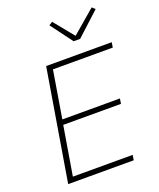

<svg xmlns="http://www.w3.org/2000/svg" viewBox="-167 -1031 934 1131"><g transform="rotate(-20 300.0 -465.5)"><path d="M61 0 177 -698H588L583 -666H208L159 -370H520L515 -338H153L102 -32H477L472 0ZM379 -780 277 -917 299 -931 401 -806 547 -931 566 -914 420 -780Z"/></g></svg>

Font: IBM Plex Mono ExtraLight
Style: Italic
Weight: 200
Italic angle: -9°
Monospace: yes
Designer: Mike Abbink, Paul van der Laan, Pieter van Rosmalen
Foundry: Bold Monday
Version: Version 2.3